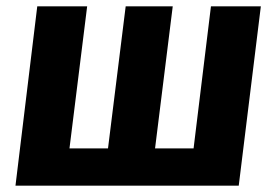

<svg xmlns="http://www.w3.org/2000/svg" viewBox="-20 -588 874 608"><path d="M256 -568 200 -118H322L378 -568H527L471 -118H593L648 -568H806L736 0H29L98 -568Z"/></svg>

Font: Qjlgwqiwhsfqbnnlvksmvfsycuq
Style: Regular
Weight: 700
Italic angle: -8°
Designer: Carrois Corporate & Edenspiekermann
Foundry: Carrois Corporate GbR & Edenspiekermann AG
Version: Version 2.001